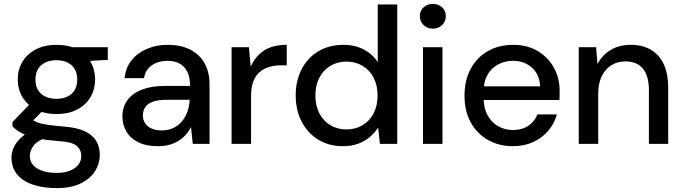

<svg xmlns="http://www.w3.org/2000/svg" viewBox="-20 -738 3500 985"><path d="M270 227Q202 227 149.5 209.5Q97 192 68 157Q39 122 39 70Q39 44 51 17.5Q63 -9 90 -33.5Q117 -58 163 -78L217 -33Q168 -14 150.5 11.5Q133 37 133 62Q133 90 150.5 109.5Q168 129 199 139Q230 149 270 149Q310 149 338 138Q366 127 381.5 107.5Q397 88 397 61Q397 31 373.5 10.5Q350 -10 284 -14Q227 -18 188 -25Q149 -32 121.5 -42Q94 -52 75.5 -64Q57 -76 44 -89V-112L144 -215L217 -188L116 -86L136 -130Q146 -123 156.5 -117Q167 -111 184 -106Q201 -101 230 -97Q259 -93 305 -89Q372 -84 413 -65.5Q454 -47 473 -16Q492 15 492 58Q492 100 468.5 138.5Q445 177 396 202Q347 227 270 227ZM270 -153Q207 -153 162.5 -177Q118 -201 94.5 -241Q71 -281 71 -331Q71 -380 94.5 -420Q118 -460 162.5 -484Q207 -508 270 -508Q333 -508 377.5 -484Q422 -460 445 -420Q468 -380 468 -331Q468 -281 445 -241Q422 -201 377.5 -177Q333 -153 270 -153ZM270 -231Q318 -231 347 -256.5Q376 -282 376 -330Q376 -378 347 -403.5Q318 -429 270 -429Q221 -429 191.5 -403.5Q162 -378 162 -330Q162 -282 191.5 -256.5Q221 -231 270 -231ZM350 -420 326 -496H533V-431Z M790 12Q729 12 688.5 -8.5Q648 -29 628 -64Q608 -99 608 -140Q608 -189 633.5 -224Q659 -259 707.5 -278Q756 -297 824 -297H955Q955 -340 941.5 -368.5Q928 -397 902 -411.5Q876 -426 839 -426Q793 -426 759.5 -403.5Q726 -381 719 -337H619Q625 -392 655.5 -429.5Q686 -467 734.5 -487.5Q783 -508 839 -508Q909 -508 957 -483Q1005 -458 1030 -412.5Q1055 -367 1055 -305V0H969L960 -85H959Q948 -63 932 -45.5Q916 -28 895 -15Q874 -2 848 5Q822 12 790 12ZM811 -69Q844 -69 870.5 -82Q897 -95 915 -117.5Q933 -140 942.5 -168Q952 -196 953 -226H834Q790 -226 763.5 -216Q737 -206 725 -188Q713 -170 713 -146Q713 -123 724.5 -105.5Q736 -88 758 -78.5Q780 -69 811 -69Z M1168 0V-496H1257L1266 -398H1267Q1285 -436 1311 -460.5Q1337 -485 1371.5 -496.5Q1406 -508 1451 -508V-403H1424Q1390 -403 1361 -394.5Q1332 -386 1311 -367.5Q1290 -349 1279 -318.5Q1268 -288 1268 -243V0Z M1739 12Q1667 12 1612 -22Q1557 -56 1527 -115Q1497 -174 1497 -249Q1497 -323 1527 -382Q1557 -441 1612.5 -474.5Q1668 -508 1742 -508Q1802 -508 1847.5 -483.5Q1893 -459 1918 -419V-715H2018V0H1929L1920 -82H1919Q1902 -56 1876.5 -34.5Q1851 -13 1817 -0.5Q1783 12 1739 12ZM1757 -74Q1804 -74 1840.5 -96Q1877 -118 1897 -157Q1917 -196 1917 -248Q1917 -300 1897 -339Q1877 -378 1840.5 -400Q1804 -422 1757 -422Q1711 -422 1674.5 -400Q1638 -378 1618 -339Q1598 -300 1598 -248Q1598 -197 1618 -157.5Q1638 -118 1674.5 -96Q1711 -74 1757 -74Z M2150 0V-496H2250V0ZM2201 -591Q2172 -591 2153 -609.5Q2134 -628 2134 -655Q2134 -683 2153 -700.5Q2172 -718 2201 -718Q2229 -718 2248 -700.5Q2267 -683 2267 -655Q2267 -628 2248 -609.5Q2229 -591 2201 -591Z M2611 12Q2539 12 2482.5 -20.5Q2426 -53 2394.5 -111Q2363 -169 2363 -247Q2363 -325 2394 -383.5Q2425 -442 2481.5 -475Q2538 -508 2613 -508Q2686 -508 2739.5 -475.5Q2793 -443 2822 -390Q2851 -337 2851 -272Q2851 -262 2851 -250Q2851 -238 2850 -225H2436V-295H2751Q2748 -356 2709 -391Q2670 -426 2611 -426Q2571 -426 2536.5 -408Q2502 -390 2481.5 -355Q2461 -320 2461 -267V-239Q2461 -184 2481.5 -146.5Q2502 -109 2536.5 -90Q2571 -71 2611 -71Q2658 -71 2690 -92.5Q2722 -114 2737 -151H2837Q2824 -104 2793 -67.5Q2762 -31 2716 -9.5Q2670 12 2611 12Z M2949 0V-496H3038L3045 -411H3046Q3070 -456 3113.5 -482Q3157 -508 3216 -508Q3275 -508 3318 -483.5Q3361 -459 3384.5 -410Q3408 -361 3408 -286V0H3309V-276Q3309 -348 3278.5 -385.5Q3248 -423 3188 -423Q3148 -423 3116.5 -403.5Q3085 -384 3067 -347Q3049 -310 3049 -257V0Z"/></svg>

Font: DM Sans 28pt Medium
Style: Regular
Weight: 500
Version: Version 4.004;gftools[0.9.30]